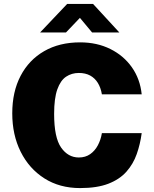

<svg xmlns="http://www.w3.org/2000/svg" viewBox="-20 -949 785 979"><path d="M388.5 10Q284 10 206.2 -39.5Q128.5 -89 85.5 -175Q42.5 -261 42.5 -371Q42.5 -481 85 -562.2Q127.5 -643.5 205.2 -688.2Q283 -733 388.5 -733Q474.5 -733 542.5 -699.2Q610.5 -665.5 652.5 -605.8Q694.5 -546 702.5 -468H499.5Q494 -501.5 479 -526Q464 -550.5 439.8 -563.8Q415.5 -577 382 -577Q345.5 -577 317 -558Q288.5 -539 272.2 -493.2Q256 -447.5 256 -368Q256 -247.5 291.5 -196.8Q327 -146 382 -146Q415.5 -146 439.8 -163Q464 -180 479 -208.2Q494 -236.5 499.5 -270H702.5Q695 -214 677.2 -163.5Q659.5 -113 624.8 -73.8Q590 -34.5 532.5 -12.2Q475 10 388.5 10ZM184.5 -783.5 322.5 -929H454.5L588.5 -783.5H449.5L387.5 -858L316.5 -783.5Z"/></svg>

Font: Public Sans Thin Black
Style: Regular
Weight: 900
Version: Version 2.001